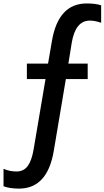

<svg xmlns="http://www.w3.org/2000/svg" viewBox="-82 -774 607 1116"><path d="M-61.5 207Q-27.3 222.7 14.2 222.7Q55.7 222.7 79.1 190.9Q102.5 159.2 113.3 94.7L182.6 -314.5H74.2V-404.3H197.3L219.7 -535.2Q256.8 -753.9 421.9 -753.9Q473.6 -753.9 505.9 -743.2V-641.6Q469.7 -654.3 440.4 -654.3Q356.4 -654.3 335 -525.4L315.4 -404.3H427.7V-314.5H300.8L230.5 103.5Q193.4 322.3 28.3 322.3Q-25.4 322.3 -61.5 308.6Z"/></svg>

Font: GenEi M Gothic v2 Medium
Style: Regular
Weight: 500
Version: Version 2.0